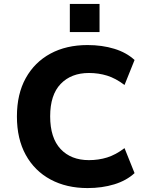

<svg xmlns="http://www.w3.org/2000/svg" viewBox="-20 -945 761 976"><path d="M425 11Q318 11 237 -32.5Q156 -76 111 -157.5Q66 -239 66 -353Q66 -467 111 -548Q156 -629 236.5 -672.5Q317 -716 425 -716Q499 -716 561 -697Q623 -678 664 -640L613 -513Q568 -547 524.5 -560.5Q481 -574 432 -574Q342 -574 288.5 -518.5Q235 -463 235 -354Q235 -244 288 -187.5Q341 -131 432 -131Q481 -131 524.5 -144.5Q568 -158 613 -192L664 -65Q623 -27 561 -8Q499 11 425 11ZM335 -782V-925H486V-782Z"/></svg>

Font: Nunito Sans 7pt ExtraBold
Style: Regular
Weight: 800
Designer: Vernon Adams
Foundry: Vernon Adams
Version: Version 3.101;gftools[0.9.27]